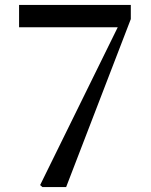

<svg xmlns="http://www.w3.org/2000/svg" viewBox="-20 -755 611 775"><path d="M151 0 142 -8 472 -679 459 -627V-645H57V-735H508V-678L247 0Z"/></svg>

Font: Noto Serif KR SemiBold
Style: Regular
Weight: 600
Designer: Ryoko NISHIZUKA 西塚涼子 (kana & ideographs); Frank Grießhammer (Latin, Greek & Cyrillic); Wenlong ZHANG 张文龙 (bopomofo); San
Foundry: Adobe
Version: Version 2.003-H1;hotconv 1.1.1;makeotfexe 2.6.0